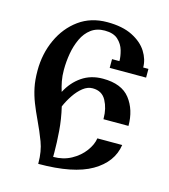

<svg xmlns="http://www.w3.org/2000/svg" viewBox="-104 -767 748 851"><g transform="rotate(15 270.0 -341.0)"><path d="M97 -184Q79 -222 66.5 -254Q54 -286 47 -319.5Q40 -353 40 -397Q40 -474 70 -539.5Q100 -605 154.5 -644.5Q209 -684 284 -684Q354 -684 399.5 -661Q445 -638 467 -603Q489 -568 489 -531H513V-491H346V-531H380Q380 -553 372.5 -579.5Q365 -606 344 -625.5Q323 -645 283 -645Q246 -645 220.5 -626Q195 -607 180 -575Q165 -543 158.5 -505.5Q152 -468 152 -430Q152 -402 156.5 -378.5Q161 -355 168 -333Q193 -381 234 -409Q275 -437 330 -437Q416 -437 454.5 -387.5Q493 -338 493 -264H378Q378 -266 378 -268Q378 -313 359 -348.5Q340 -384 297 -384Q274 -384 253 -367.5Q232 -351 214.5 -325Q197 -299 185 -271Q198 -216 202 -162.5Q206 -109 206 -68V-45Q252 -45 288.5 -65Q325 -85 347.5 -115.5Q370 -146 374 -175H488Q476 -94 393.5 -46Q311 2 150 2Q150 0 150 -2Q150 -55 134 -97.5Q118 -140 97 -184Z"/></g></svg>

Font: Triodion
Style: Regular
Weight: 400
Version: Version 1.201; ttfautohint (v1.8.4.7-5d5b)